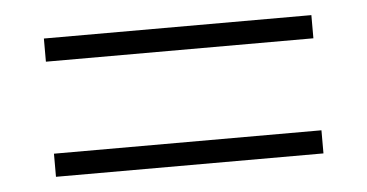

<svg xmlns="http://www.w3.org/2000/svg" viewBox="-31 -518 633 331"><g transform="rotate(-5 285.5 -352.5)"><path d="M517.1 -432.1V-472.2H54.2V-432.1ZM517.1 -232.9V-272.9H54.2V-232.9Z"/></g></svg>

Font: Open Sans 300
Style: Regular
Weight: 300
Foundry: Ascender Corporation
Version: Version 1.100;PS 001.100;hotconv 1.0.88;makeotf.lib2.5.64775